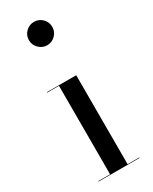

<svg xmlns="http://www.w3.org/2000/svg" viewBox="-198 -807 681 855"><g transform="rotate(-30 142.0 -380.0)"><path d="M143 -640Q118.5 -640 100.8 -657.8Q83 -675.5 83 -700Q83 -725 100.8 -742.5Q118.5 -760 143 -760Q168 -760 185.5 -742.5Q203 -725 203 -700Q203 -675.5 185.5 -657.8Q168 -640 143 -640ZM187.5 -460V-2.5H247.5V0H37V-2.5H97.5V-457.5H37V-460Z"/></g></svg>

Font: Bodoni Moda 72pt
Style: Regular
Weight: 400
Designer: Owen Earl
Foundry: indestructible type
Version: Version 2.005